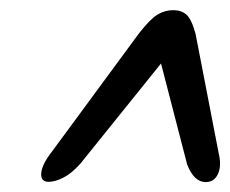

<svg xmlns="http://www.w3.org/2000/svg" viewBox="-20 -735 453 378"><path d="M410.5 -433.5Q416.5 -409 409.2 -392.8Q402 -376.5 385 -376.5Q362 -376.5 348.5 -411L297 -610L138 -412.5Q120.5 -393 104.2 -385Q88 -377 76 -377Q59.5 -377 61.2 -394.5Q63 -412 81.5 -435.5L253 -668.5Q275.5 -697.5 290 -706.2Q304.5 -715 321 -715Q337 -715 347 -706.2Q357 -697.5 365 -668.5Z"/></svg>

Font: Fraunces 144pt S050 Black
Style: Italic
Weight: 900
Italic angle: -16°
Version: Version 1.000; ttfautohint (v1.8.3)